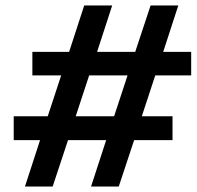

<svg xmlns="http://www.w3.org/2000/svg" viewBox="-20 -680 717 700"><path d="M71 0 126 -169H30V-256H154L203 -405H98V-491H232L287 -660H389L334 -491H473L529 -660H630L575 -491H677V-405H546L497 -256H609V-169H469L413 0H312L367 -169H228L172 0ZM256 -256H396L445 -405H305Z"/></svg>

Font: Work Sans SemiBold
Style: Italic
Weight: 600
Italic angle: -13°
Designer: Wei Huang
Foundry: Wei Huang
Version: Version 2.012; ttfautohint (v1.8.3)